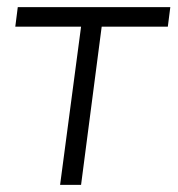

<svg xmlns="http://www.w3.org/2000/svg" viewBox="-20 -520 502 540"><path d="M208 -445H23L30 -500H459L452 -445H266L208 0H149Z"/></svg>

Font: Bellota Text
Style: Italic
Weight: 400
Italic angle: -7.5°
Designer: Kemie Guaida
Foundry: Kemie Guaida
Version: Version 4.001